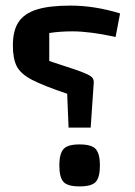

<svg xmlns="http://www.w3.org/2000/svg" viewBox="-20 -660 483 686"><path d="M225 -204 220 -325Q134 -354 94 -375Q54 -396 40 -423Q26 -450 26 -498Q26 -551 46.5 -581.5Q67 -612 111.5 -626Q156 -640 232 -640Q318 -640 409 -612L393 -528Q300 -548 239 -548Q194 -548 156 -542V-442L250 -411Q290 -397 303 -388.5Q316 -380 315 -365L304 -204ZM264 6Q221 6 206.5 -10.5Q192 -27 192 -69Q192 -110 206.5 -127Q221 -144 264 -144Q308 -144 322.5 -127Q337 -110 337 -69Q337 -27 322.5 -10.5Q308 6 264 6Z"/></svg>

Font: Changa Medium
Style: Regular
Weight: 500
Designer: Eduardo Rodriguez Tunni
Foundry: Eduardo Rodriguez Tunni
Version: Version 2.002; ttfautohint (v1.5) -l 8 -r 50 -G 150 -x 14 -H